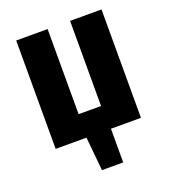

<svg xmlns="http://www.w3.org/2000/svg" viewBox="-129 -625 780 884"><g transform="rotate(-20 261.0 -183.0)"><path d="M470 0H323V165H219L203 0H52V-531H206V-114H316V-531H470Z"/></g></svg>

Font: Fira Sans Condensed
Style: Bold
Weight: 700
Width: 3
Designer: bBox Type GmbH & Carrois Corporate GbR & Edenspiekermann AG
Foundry: bBox Type GmbH & Carrois Corporate GbR & Edenspiekermann AG
Version: Version 4.301